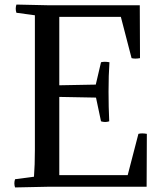

<svg xmlns="http://www.w3.org/2000/svg" viewBox="-20 -819 719 842"><path d="M133 -162V-752L52 -763Q46 -781 52 -799L189 -796H593L594 -564Q572 -560 557 -564L510 -745H240V-445L400 -448L423 -546Q438 -550 460 -546Q456 -490 456 -417Q456 -350 459 -287Q441 -281 423 -287L401 -391L240 -394V-51H540L587 -232Q602 -236 624 -232L623 0H189L46 3Q40 -15 46 -33L129 -44Q133 -95 133 -162Z"/></svg>

Font: Adamina
Style: Regular
Weight: 400
Designer: Cyreal (www.cyreal.org)
Foundry: Cyreal
Version: Version 1.011